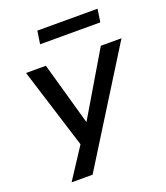

<svg xmlns="http://www.w3.org/2000/svg" viewBox="-158 -812 953 1100"><g transform="rotate(-20 319.0 -262.0)"><path d="M87 180 221 -25 222 32 56 -498H177L285 -115L512 -498H638L215 180ZM188 -625 200 -704H567L555 -625Z"/></g></svg>

Font: Nunito Sans 7pt SemiExpanded SemiBold
Style: Italic
Weight: 600
Width: 6
Italic angle: -9°
Designer: Vernon Adams
Foundry: Vernon Adams
Version: Version 3.101;gftools[0.9.27]